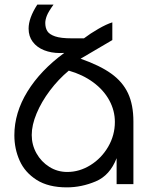

<svg xmlns="http://www.w3.org/2000/svg" viewBox="-20 -795 640 829"><path d="M42 -211Q42 -308 98.5 -399.8Q155 -491.5 257.5 -566.5Q251.5 -566 239 -566Q201 -566 170.2 -578.2Q139.5 -590.5 121.5 -614.2Q103.5 -638 103.5 -671.5Q103.5 -717 141 -775H211Q189 -744.5 182.2 -727Q175.5 -709.5 175.5 -696Q175.5 -675 184.2 -660.8Q193 -646.5 217.8 -638Q242.5 -629.5 289 -629.5H342.5Q370 -650.5 404.8 -670.5Q439.5 -690.5 465 -698.5V-622L328 -541.5Q411 -512.5 460.2 -477.2Q509.5 -442 532.8 -392.2Q556 -342.5 556 -270.5V0H483.5V-112Q454.5 -37.5 393.2 -11.8Q332 14 268.5 14Q189 14 138.2 -18.2Q87.5 -50.5 64.8 -101.5Q42 -152.5 42 -211ZM270.5 -52.5Q323 -52.5 370.5 -82Q418 -111.5 447 -161.2Q476 -211 476 -268.5Q476 -317.5 451.8 -362Q427.5 -406.5 382.2 -439.8Q337 -473 277 -490Q232 -452.5 195.5 -404Q159 -355.5 138 -305.2Q117 -255 117 -212Q117 -169.5 137.5 -133Q158 -96.5 193 -74.5Q228 -52.5 270.5 -52.5Z"/></svg>

Font: JuliaMono Light
Style: Regular
Weight: 300
Monospace: yes
Designer: cormullion
Foundry: corm
Version: Version 0.054; ttfautohint (v1.8.4)